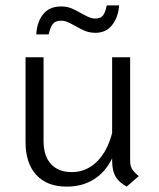

<svg xmlns="http://www.w3.org/2000/svg" viewBox="-20 -683 591 714"><path d="M496 -28 451 11Q421 -6 409 -27.5Q397 -49 397 -87V-94Q372 -43 329 -16Q286 11 228 11Q155 11 115 -32.5Q75 -76 75 -155V-470H142V-159Q142 -103 169.5 -73Q197 -43 247 -43Q301 -43 340.5 -82Q380 -121 397 -189V-470H464V-85Q464 -67 470.5 -55.5Q477 -44 496 -28ZM207 -659Q228 -659 244.5 -652.5Q261 -646 283 -633Q301 -623 312 -618.5Q323 -614 335 -614Q354 -614 363 -625.5Q372 -637 377 -663H423Q420 -620 397.5 -590.5Q375 -561 335 -561Q314 -561 296.5 -568Q279 -575 259 -587Q241 -597 230 -601.5Q219 -606 207 -606Q186 -606 176.5 -594Q167 -582 161 -555H115Q117 -600 140 -629.5Q163 -659 207 -659Z"/></svg>

Font: KoHo
Style: Regular
Weight: 400
Version: Version 1.000; ttfautohint (v1.6)